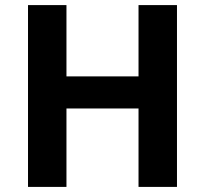

<svg xmlns="http://www.w3.org/2000/svg" viewBox="-20 -734 805 754"><path d="M675 0H524V-308H241V0H90V-714H241V-434H524V-714H675Z"/></svg>

Font: Noto IKEA Arabic
Style: Bold
Weight: 700
Designer: Monotype Design Team
Foundry: Monotype Imaging Inc.
Version: Version 1.200